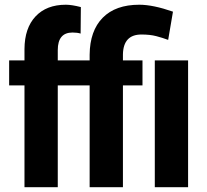

<svg xmlns="http://www.w3.org/2000/svg" viewBox="-20 -780 861 800"><path d="M763.7 0H625V-528.3H763.7ZM82 0V-424.3H18.1V-528.3H82V-575.7Q82.5 -663.1 128.2 -711.7Q173.8 -760.3 254.4 -760.3Q278.8 -760.3 316.9 -750.5L315.9 -640.1Q301.8 -644.5 282.2 -644.5Q220.7 -644.5 220.7 -571.3V-528.3H353.5V-552.2Q354.5 -651.9 408 -706.1Q461.4 -760.3 560.5 -760.3Q617.7 -760.3 700.7 -731.4L680.7 -613.8Q657.2 -622.6 631.1 -629.4Q605 -636.2 569.3 -636.2Q493.7 -636.2 492.2 -553.2V-528.3H573.7V-424.3H492.2V0H353.5V-424.3H220.7V0Z"/></svg>

Font: MAUL Condensed Bold
Style: Condensed Bold
Weight: 700
Designer: MAUL
Version: Version 1.0; 2020; ttfautohint (v1.8.3)